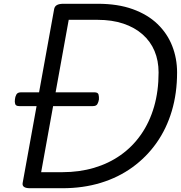

<svg xmlns="http://www.w3.org/2000/svg" viewBox="-20 -997 958 1017"><path d="M139 0Q95 0 100 -28L267 -950Q270 -964 282 -970.5Q294 -977 316 -977H498Q604 -977 683 -948.5Q762 -920 814 -870Q866 -820 892 -754Q918 -688 918 -613Q918 -503 890 -409Q862 -315 809 -240Q756 -165 681.5 -111Q607 -57 513.5 -28.5Q420 0 311 0ZM198 -85H311Q400 -85 478 -108Q556 -131 619 -175.5Q682 -220 727 -284.5Q772 -349 796 -431.5Q820 -514 820 -613Q820 -676 798.5 -727Q777 -778 735 -815Q693 -852 633 -872Q573 -892 497 -892H344ZM82 -435Q64 -435 60.5 -446Q57 -457 59 -470Q60 -484 66.5 -496Q73 -508 91 -508H480Q499 -508 502 -496Q505 -484 504 -470Q502 -457 496 -446Q490 -435 472 -435Z"/></svg>

Font: Playwrite DE VA
Style: Regular
Weight: 400
Designer: Veronika Burian, José Scaglione
Foundry: TypeTogether
Version: Version 1.002